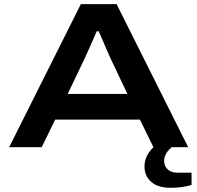

<svg xmlns="http://www.w3.org/2000/svg" viewBox="-20 -707 948 922"><path d="M23.9 0 368.2 -687H540L883.8 0H804.2Q768.1 30.8 768.1 65.9Q768.1 89.4 784.4 105.7Q800.8 122.1 831.1 122.1H899.9V181.2Q855 194.8 797.9 194.8Q765.1 194.8 738.3 185.3Q711.4 175.8 692.6 151.9Q673.8 127.9 673.8 92.8Q673.8 41.5 716.8 0L651.9 -132.8H245.1L180.2 0ZM305.2 -255.9H591.8L512.2 -423.8Q506.3 -436 491.9 -469.5Q477.5 -502.9 466.1 -529.3Q454.6 -555.7 453.1 -557.1H444.8Q391.6 -436 384.8 -422.9Z"/></svg>

Font: Archivo Expanded SemiBold
Style: Regular
Weight: 600
Width: 7
Designer: Hector Gatti
Foundry: Omnibus-Type
Version: Version 2.001